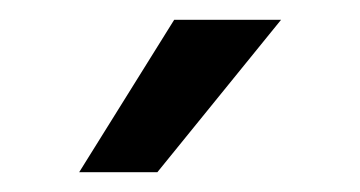

<svg xmlns="http://www.w3.org/2000/svg" viewBox="-20 -834 364 194"><path d="M264 -814 139 -660H60L156 -814Z"/></svg>

Font: Farro Light
Style: Regular
Weight: 300
Designer: Aceler Chua
Foundry: Grayscale Limited
Version: Version 1.101